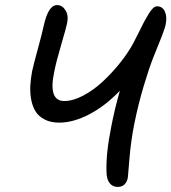

<svg xmlns="http://www.w3.org/2000/svg" viewBox="-20 -758 682 764"><path d="M448.2 -14.2Q428.2 -14.2 416.3 -29.3Q404.3 -44.4 403.8 -73.2Q400.9 -145.5 422.9 -254.9Q435.5 -321.3 457 -397Q398.4 -335.9 335 -303Q271.5 -270 215.8 -270Q182.1 -270 158.2 -282.2Q134.3 -294.4 121.8 -314.2Q109.4 -334 104.2 -361.3Q99.1 -388.7 100.6 -416.5Q102.1 -444.3 107.9 -475.1Q114.3 -503.9 130.9 -564.5Q147.5 -625 153.8 -654.8Q171.9 -737.8 207 -737.8Q228 -737.8 240.7 -717Q253.4 -696.3 247.1 -666Q243.7 -648.4 223.4 -579.6Q203.1 -510.7 195.8 -472.2Q170.9 -356 235.8 -356Q270 -356 310.8 -377.4Q351.6 -398.9 388.2 -432.9Q424.8 -466.8 456.8 -506.6Q488.8 -546.4 509.8 -585Q518.6 -601.1 532 -628.7Q545.4 -656.2 553.2 -670.9Q561 -685.5 571 -701.9Q581.1 -718.3 589.1 -725.6Q597.2 -732.9 605 -732.9Q627 -732.9 636.2 -711.7Q645.5 -690.4 639.2 -661.1Q636.7 -646.5 622.6 -610.6Q608.4 -574.7 591.3 -532.5Q574.2 -490.2 552.2 -417Q530.3 -343.8 514.2 -264.2Q501 -198.2 495.1 -127Q489.3 -55.7 488.8 -51.8Q481.4 -14.2 448.2 -14.2Z"/></svg>

Font: Shantell Sans Bouncy
Style: Italic
Weight: 400
Italic angle: -11.31°
Designer: Stephen Nixon, Anya Danilova, Shantell Martin
Foundry: Arrow Type
Version: Version 1.006;[9816181b4]